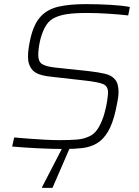

<svg xmlns="http://www.w3.org/2000/svg" viewBox="-20 -716 677 933"><path d="M295 8Q233 8 163 4.5Q93 1 39 -4L49 -48Q82 -45 122 -42Q162 -39 201 -37Q240 -35 269 -35Q320 -35 356 -38Q392 -41 423 -58Q446 -72 462 -101.5Q478 -131 487.5 -165Q497 -199 501 -227.5Q505 -256 505 -266Q505 -297 482 -307Q459 -317 398 -324L222 -344Q159 -351 137.5 -376Q116 -401 116 -440Q116 -459 119 -481Q122 -503 128 -529Q144 -599 177 -635Q210 -671 264 -683.5Q318 -696 397 -696Q456 -696 516.5 -692.5Q577 -689 611 -682L603 -641Q561 -646 505 -649.5Q449 -653 403 -653Q342 -653 303.5 -647Q265 -641 238 -626Q213 -612 197 -580.5Q181 -549 173.5 -513Q166 -477 166 -448Q166 -417 184 -405Q202 -393 246 -388L414 -370Q458 -365 490 -357.5Q522 -350 539 -330Q556 -310 556 -269Q556 -251 552 -229Q548 -207 542 -179Q527 -113 504 -75Q481 -37 450 -19Q419 -1 380 3.5Q341 8 295 8ZM184 197 185 192 290 -11H325L323 -6L235 197Z"/></svg>

Font: Saira ExtraLight
Style: Italic
Weight: 200
Italic angle: -12°
Designer: Hector Gatti with collaboration of the Omnibus-Type team
Foundry: Omnibus-Type
Version: Version 1.100; ttfautohint (v1.8.3)